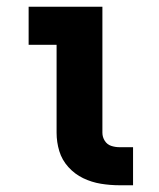

<svg xmlns="http://www.w3.org/2000/svg" viewBox="-20 -550 472 570"><path d="M335 0H375V-113H335Q322 -113 310 -117Q298 -121 291 -132Q284 -143 284 -156V-530H65V-417H148V-156Q148 -128 156 -101.5Q164 -75 183 -54Q202 -33 227 -21Q252 -9 279.5 -4.5Q307 0 335 0Z"/></svg>

Font: Iosevka Sparkle Extrabold
Style: Regular
Weight: 800
Designer: Belleve Invis
Foundry: Belleve Invis
Version: Version 4.5.0; ttfautohint (v1.8.3)